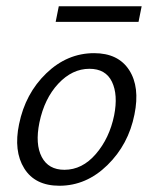

<svg xmlns="http://www.w3.org/2000/svg" viewBox="-20 -589 491 614"><path d="M158 -519 168 -569H433L423 -519ZM170 5Q92 5 57.5 -50.5Q23 -106 41 -192Q61 -290 128 -354.5Q195 -419 281 -419Q358 -419 393 -365Q428 -311 410 -223Q391 -127 323.5 -61Q256 5 170 5ZM186 -46Q243 -46 286.5 -96.5Q330 -147 345 -220Q358 -286 338 -327.5Q318 -369 266 -369Q211 -369 166.5 -321.5Q122 -274 106 -197Q92 -128 113.5 -87Q135 -46 186 -46Z"/></svg>

Font: EauTestInfant
Style: Italic
Weight: 400
Italic angle: -12°
Designer: Christian Thalmann (Catharsis Fonts)
Version: Version 0.001;PS 000.001;hotconv 1.0.88;makeotf.lib2.5.64775